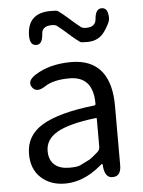

<svg xmlns="http://www.w3.org/2000/svg" viewBox="-56 -851 677 908"><g transform="rotate(-5 282.0 -396.5)"><path d="M217 13Q147 13 102.5 -28Q58 -69 58 -141Q58 -229 137.5 -276.5Q217 -324 386 -343Q392 -344 392 -351Q392 -481 280 -481Q203 -481 163 -454Q119 -425 99 -455Q79 -485 123 -513Q192 -557 295 -557Q391 -557 439 -496Q483 -439 483 -334V-51Q483 0 446 2Q409 5 402 -46L401 -58Q400 -65 398.5 -65Q397 -65 384 -54Q303 13 217 13ZM243 -60Q281 -60 295 -67Q318 -78 341 -90Q350 -95 381 -122Q392 -132 392 -147V-279Q392 -284 387 -283Q259 -268 201 -234Q147 -202 147 -147Q147 -103 175 -80Q200 -60 243 -60ZM380 -645Q351 -645 347 -647Q324 -663 303 -682L270 -711Q251 -727 243 -733Q235 -739 219 -739Q172 -739 170 -702Q167 -650 136 -652Q105 -653 107 -705Q112 -806 218 -806Q247 -806 251 -804Q274 -788 295 -769L328 -740Q347 -724 355 -718Q363 -712 379 -712Q424 -712 427 -749Q431 -800 462 -798Q492 -797 491 -745Q490 -728 464 -689Q435 -645 380 -645Z"/></g></svg>

Font: Resource Han Rounded KR
Style: Regular
Weight: 400
Designer: Cyano Hao (round all glyphs); Ryoko NISHIZUKA 西塚涼子 (kana, bopomofo & ideographs); Paul D. Hunt (Latin, Greek & Cyrillic)
Foundry: Cyano Hao
Version: 0.990